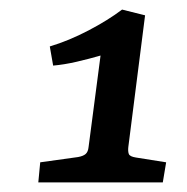

<svg xmlns="http://www.w3.org/2000/svg" viewBox="-20 -710 391 401"><path d="M248 -403Q247 -394 249 -388.5Q251 -383 264 -381L327 -371L320 -329H60L64 -371L143 -382Q154 -384 159 -388.5Q164 -393 165 -403L190 -594Q166 -587 140 -581Q114 -575 91 -573L84 -613Q124 -625 165 -646.5Q206 -668 235 -690L283 -678Z"/></svg>

Font: Yrsa SemiBold
Style: Italic
Weight: 600
Italic angle: -7.10001°
Version: Version 2.004